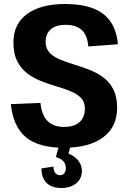

<svg xmlns="http://www.w3.org/2000/svg" viewBox="-20 -730 644 959"><path d="M298 8Q173 8 109.5 -44.5Q46 -97 34 -210L182 -216Q188 -155 217.5 -125.5Q247 -96 301 -96Q350 -96 377 -120Q404 -144 404 -188Q404 -221 384.5 -241Q365 -261 333.5 -274Q302 -287 264 -298Q226 -309 187.5 -324Q149 -339 117.5 -362.5Q86 -386 66.5 -423.5Q47 -461 47 -518Q47 -610 115 -660Q183 -710 306 -710Q431 -710 495.5 -660.5Q560 -611 569 -509L421 -498Q417 -553 389 -579.5Q361 -606 306 -606Q260 -606 234 -584Q208 -562 208 -521Q208 -488 227 -467.5Q246 -447 278 -433.5Q310 -420 348 -408.5Q386 -397 424 -382.5Q462 -368 494 -345Q526 -322 545.5 -285Q565 -248 565 -192Q565 -96 495 -44Q425 8 298 8ZM287 209Q238 209 212.5 183.5Q187 158 187 111L247 102Q247 123 256 134Q265 145 280 145Q293 145 301 135.5Q309 126 309 110Q309 90 297.5 76.5Q286 63 259 54L274 1H332L322 37Q355 51 372 73.5Q389 96 389 124Q389 162 361 185.5Q333 209 287 209Z"/></svg>

Font: Pathway Extreme SemiCondensed
Style: Bold
Weight: 700
Width: 4
Version: Version 1.001;gftools[0.9.26]